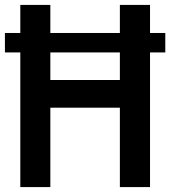

<svg xmlns="http://www.w3.org/2000/svg" viewBox="-21 -760 692 780"><path d="M-1 -547V-626H650.5V-547ZM61.5 0V-740H183.5V-435H466V-740H588.5V0H466V-322.5H183.5V0Z"/></svg>

Font: Encode Sans SC Condensed SemiBold
Style: Regular
Weight: 600
Width: 3
Designer: Multiple Designers
Foundry: Impallari Type
Version: Version 3.002